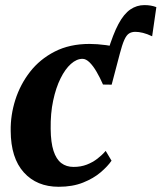

<svg xmlns="http://www.w3.org/2000/svg" viewBox="-20 -723 634 754"><path d="M418.5 -390.5 403.5 -521.5Q424 -589 445.2 -628.8Q466.5 -668.5 491.8 -685.8Q517 -703 547 -703Q560.5 -703 572 -701Q583.5 -699 594 -695L577.5 -580.5Q557.5 -590 541.2 -594Q525 -598 511.5 -598Q497 -598 486.8 -591.5Q476.5 -585 468 -566Q459.5 -547 449.5 -508.5ZM210.5 10.5Q124.5 10.5 73.5 -46Q22.5 -102.5 22 -209Q21 -270.5 40.2 -331Q59.5 -391.5 98 -441Q136.5 -490.5 195 -520.5Q253.5 -550.5 331.5 -550.5Q361 -550.5 396.2 -545.8Q431.5 -541 455.5 -531L418.5 -390.5L384.5 -391Q372.5 -418.5 359.2 -441.2Q346 -464 331.8 -478Q317.5 -492 304 -492Q281 -492 258.5 -472Q236 -452 217.8 -415.2Q199.5 -378.5 188.8 -328Q178 -277.5 179 -216.5Q179.5 -163.5 190.2 -130.5Q201 -97.5 220.8 -82.5Q240.5 -67.5 269 -67.5Q297.5 -67.5 320.8 -76.5Q344 -85.5 362.5 -99.8Q381 -114 395 -130.5L418 -92Q403.5 -70.5 375.5 -46.5Q347.5 -22.5 306.2 -6Q265 10.5 210.5 10.5Z"/></svg>

Font: Merriweather 60pt ExtraBold
Style: Italic
Weight: 800
Italic angle: -7.8°
Version: Version 2.101